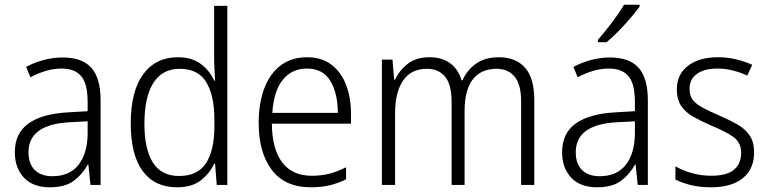

<svg xmlns="http://www.w3.org/2000/svg" viewBox="-20 -785 3262 815"><path d="M246 -541Q329 -541 368 -497Q407 -453 407 -358V0H364L355 -87H353Q329 -44 292.5 -17Q256 10 191 10Q120 10 81.5 -31Q43 -72 43 -139Q43 -219 100.5 -260.5Q158 -302 268 -308L352 -313V-352Q352 -430 324.5 -462Q297 -494 242 -494Q209 -494 176 -484.5Q143 -475 109 -457L91 -501Q124 -519 164 -530Q204 -541 246 -541ZM274 -266Q101 -256 101 -139Q101 -89 128 -63Q155 -37 202 -37Q275 -37 313 -85Q351 -133 352 -217V-270Z M732 10Q636 10 585.5 -59Q535 -128 535 -261Q535 -398 588 -470Q641 -542 735 -542Q795 -542 833 -513Q871 -484 889 -443H893Q892 -466 890.5 -490.5Q889 -515 889 -535V-760H945V0H900L893 -90H889Q870 -49 832.5 -19.5Q795 10 732 10ZM740 -38Q819 -38 854.5 -92.5Q890 -147 890 -248V-276Q890 -381 855 -437Q820 -493 743 -493Q669 -493 631 -433Q593 -373 593 -260Q593 -152 629 -95Q665 -38 740 -38Z M1284 -542Q1346 -542 1387.5 -510Q1429 -478 1449.5 -423.5Q1470 -369 1470 -300V-260H1134Q1135 -152 1178 -95.5Q1221 -39 1303 -39Q1344 -39 1377.5 -47.5Q1411 -56 1449 -75V-24Q1415 -7 1379.5 1.5Q1344 10 1300 10Q1189 10 1133.5 -64Q1078 -138 1078 -263Q1078 -346 1101.5 -409Q1125 -472 1171 -507Q1217 -542 1284 -542ZM1283 -494Q1219 -494 1180.5 -446.5Q1142 -399 1136 -306H1414Q1414 -388 1382.5 -441Q1351 -494 1283 -494Z M2098 -542Q2169 -542 2208.5 -498Q2248 -454 2248 -359V0H2192V-355Q2192 -427 2164 -460Q2136 -493 2088 -493Q2022 -493 1987 -448Q1952 -403 1952 -313V0H1897V-352Q1897 -427 1869 -460Q1841 -493 1793 -493Q1725 -493 1691 -443Q1657 -393 1657 -304V0H1601V-532H1646L1653 -447H1657Q1675 -486 1710.5 -514Q1746 -542 1803 -542Q1857 -542 1891.5 -516Q1926 -490 1939 -444H1943Q1964 -490 2002.5 -516Q2041 -542 2098 -542Z M2569 -541Q2652 -541 2691 -497Q2730 -453 2730 -358V0H2687L2678 -87H2676Q2652 -44 2615.5 -17Q2579 10 2514 10Q2443 10 2404.5 -31Q2366 -72 2366 -139Q2366 -219 2423.5 -260.5Q2481 -302 2591 -308L2675 -313V-352Q2675 -430 2647.5 -462Q2620 -494 2565 -494Q2532 -494 2499 -484.5Q2466 -475 2432 -457L2414 -501Q2447 -519 2487 -530Q2527 -541 2569 -541ZM2597 -266Q2424 -256 2424 -139Q2424 -89 2451 -63Q2478 -37 2525 -37Q2598 -37 2636 -85Q2674 -133 2675 -217V-270ZM2695 -757Q2680 -736 2656 -708Q2632 -680 2605 -652.5Q2578 -625 2555 -606H2518V-616Q2547 -649 2578 -690Q2609 -731 2629 -765H2695Z M3181 -138Q3181 -68 3133.5 -29Q3086 10 2998 10Q2950 10 2912 0.5Q2874 -9 2847 -23V-79Q2878 -61 2917.5 -50Q2957 -39 2999 -39Q3065 -39 3095.5 -64.5Q3126 -90 3126 -136Q3126 -179 3094.5 -202.5Q3063 -226 3001 -251Q2958 -270 2924.5 -288.5Q2891 -307 2872 -334.5Q2853 -362 2853 -406Q2853 -469 2900 -505.5Q2947 -542 3027 -542Q3069 -542 3105.5 -533Q3142 -524 3173 -510L3152 -464Q3125 -477 3092 -485.5Q3059 -494 3025 -494Q2970 -494 2938.5 -471.5Q2907 -449 2907 -408Q2907 -378 2921.5 -360Q2936 -342 2963.5 -327.5Q2991 -313 3032 -295Q3074 -277 3108 -258Q3142 -239 3161.5 -211Q3181 -183 3181 -138Z"/></svg>

Font: Noto Sans Myanmar SemiCondensed Light
Style: Regular
Weight: 300
Width: 4
Designer: Monotype Design Team
Foundry: Monotype Imaging Inc.
Version: Version 2.107; ttfautohint (v1.8.4.7-5d5b)